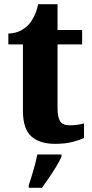

<svg xmlns="http://www.w3.org/2000/svg" viewBox="-20 -680 441 921"><path d="M243 10Q171 10 130.5 -25.5Q90 -61 90 -149V-467H20V-519Q56 -520 81.5 -534.5Q107 -549 120 -565Q133 -580 144.5 -603.5Q156 -627 163 -660H256V-536H374V-467H256V-163Q256 -119 268 -99Q280 -79 313 -79Q351 -79 383 -88V-18Q367 -10 331 0Q295 10 243 10ZM118 208Q128 179 140.5 136Q153 93 159 61H275V71Q266 92 250 118.5Q234 145 215.5 172Q197 199 181 221H118Z"/></svg>

Font: Noto Serif Myanmar SemiCondensed ExtraBold
Style: Regular
Weight: 800
Width: 4
Designer: Ben Mitchell and the Monotype Design Team
Foundry: Monotype Imaging Inc.
Version: Version 2.106; ttfautohint (v1.8.4.7-5d5b)